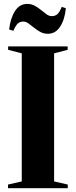

<svg xmlns="http://www.w3.org/2000/svg" viewBox="-20 -986 397 1006"><path d="M94 -35.5V-706.5L22.5 -725V-743H334.5V-725L263.5 -706.5V-35.5L335 -19V0H22V-19ZM230.5 -809Q209 -809 191.2 -818.8Q173.5 -828.5 158.2 -841Q143 -853.5 129.2 -863.2Q115.5 -873 102 -873Q85 -873 73.8 -863.2Q62.5 -853.5 50 -824.5L28 -831.5Q34 -889.5 58.2 -927.5Q82.5 -965.5 122.5 -965.5Q144.5 -965.5 162.2 -955.8Q180 -946 195 -933.5Q210 -921 223.8 -911.2Q237.5 -901.5 251 -901.5Q268.5 -901.5 280 -911Q291.5 -920.5 303.5 -950L325 -943Q319.5 -884 295.2 -846.5Q271 -809 230.5 -809Z"/></svg>

Font: Merriweather 144pt ExtraBold
Style: Regular
Weight: 800
Version: Version 2.100